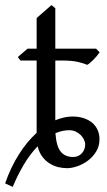

<svg xmlns="http://www.w3.org/2000/svg" viewBox="-46 -645 420 753"><path d="M225.1 -134.3Q210.9 -134.3 197.5 -131.1Q184.1 -127.9 171.4 -122.6Q174.8 -72.3 191.7 -50.8Q208.5 -29.3 241.7 -29.3Q251 -29.3 259.5 -33Q268.1 -36.6 274.4 -43.2Q280.8 -49.8 284.4 -58.8Q288.1 -67.9 288.1 -78.1Q288.1 -87.9 283.2 -97.9Q278.3 -107.9 270 -116Q261.7 -124 250.2 -129.2Q238.8 -134.3 225.1 -134.3ZM295.4 -390.6Q283.7 -396.5 259.8 -402.1Q235.8 -407.7 196.3 -407.7H170.9V-173.3Q187.5 -180.2 204.3 -184.1Q221.2 -188 238.3 -188Q263.7 -188 283.4 -181.2Q303.2 -174.3 316.7 -162.6Q330.1 -150.9 337.2 -134.5Q344.2 -118.2 344.2 -99.1Q344.2 -71.8 331.1 -50.5Q317.9 -29.3 298.6 -14.9Q279.3 -0.5 257.1 7.1Q234.9 14.6 217.3 14.6Q200.2 14.6 182.1 10.3Q164.1 5.9 147.9 -4.4Q131.8 -14.6 119.6 -31Q107.4 -47.4 101.6 -71.3Q71.8 -40.5 47.4 0.7Q22.9 42 3.9 87.9L-25.9 74.2Q-3.9 11.2 27.8 -39.1Q59.6 -89.4 97.7 -124V-407.7H34.2L23.9 -421.4L62 -454.1H97.7V-574.2L155.8 -625L170.9 -612.8V-454.1H330.6L344.7 -439.9Q340.3 -433.1 333.7 -425.3Q327.1 -417.5 320.3 -410.6Q313.5 -403.8 306.9 -398.2Q300.3 -392.6 295.4 -390.6Z"/></svg>

Font: Noto Serif Devanagari
Style: Regular
Weight: 400
Designer: Monotype Design Team
Foundry: Monotype Imaging Inc.
Version: Version 1.01